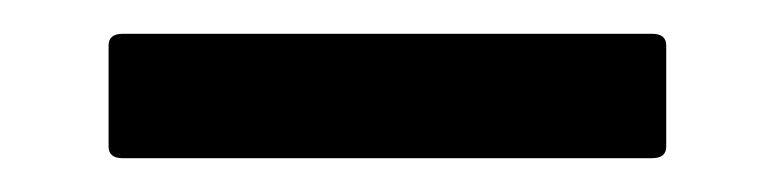

<svg xmlns="http://www.w3.org/2000/svg" viewBox="-20 -597 456 113"><path d="M372.1 -510.7Q372.1 -503.9 363.8 -503.9H52.2Q43.9 -503.9 43.9 -510.7V-570.3Q43.9 -577.1 52.2 -577.1H363.8Q372.1 -577.1 372.1 -570.3Z"/></svg>

Font: Della Respira
Style: Regular
Weight: 500
Version: Version 0.201